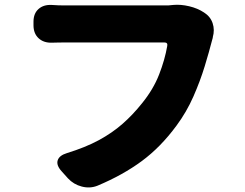

<svg xmlns="http://www.w3.org/2000/svg" viewBox="-20 -757 1040 814"><path d="M845 -704Q872 -687 881.5 -658.5Q891 -630 882 -599Q882 -597 882.5 -598.5Q883 -600 882.5 -598.5Q882 -597 879 -586Q867 -539 848 -476.5Q829 -414 800 -348Q771 -282 728 -224Q661 -133 581 -74Q501 -15 394 30Q362 43 327 34Q292 25 268 -1L242 -30Q218 -56 224.5 -77Q231 -98 264 -108Q342 -132 398.5 -162.5Q455 -193 499 -231.5Q543 -270 582 -319Q630 -378 654.5 -441Q679 -504 689 -562Q692 -577 677 -577Q652 -577 609.5 -577Q567 -577 516 -577Q465 -577 414 -577Q363 -577 320.5 -577Q278 -577 252 -577Q236 -577 219 -576.5Q202 -576 200 -576Q165 -575 143.5 -595Q122 -615 122 -650V-665Q122 -700 143.5 -719Q165 -738 200 -736Q208 -735 227 -734.5Q246 -734 252 -734Q277 -734 323.5 -734Q370 -734 425.5 -734Q481 -734 535.5 -734Q590 -734 632 -734Q674 -734 693 -734L714 -736Q746 -739 782 -730.5Q818 -722 845 -704Z"/></svg>

Font: Chiron GoRound TC H
Style: Regular
Weight: 900
Designer: Ryoko NISHIZUKA 西塚涼子 (kana, bopomofo & ideographs); Paul D. Hunt (Latin, Greek & Cyrillic); Sandoll Communications 산돌커뮤니
Foundry: Adobe
Version: Version 1.000;hotconv 1.1.1;makeotfexe 2.6.0